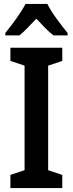

<svg xmlns="http://www.w3.org/2000/svg" viewBox="-20 -957 370 977"><path d="M297 0H33V-67L105 -91V-623L33 -647V-714H297V-647L225 -623V-91L297 -67ZM221 -937Q238 -903 267.5 -862.5Q297 -822 324 -789V-777H252Q231 -793 209.5 -815Q188 -837 165 -862Q141 -837 119.5 -814.5Q98 -792 79 -777H7V-789Q24 -810 44 -836.5Q64 -863 81.5 -889.5Q99 -916 110 -937Z"/></svg>

Font: Noto Sans Hebrew Condensed SemiBold
Style: Regular
Weight: 600
Width: 3
Designer: Monotype Design Team
Foundry: Monotype Imaging Inc.
Version: Version 2.004; ttfautohint (v1.8.4.7-5d5b)